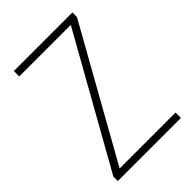

<svg xmlns="http://www.w3.org/2000/svg" viewBox="-209 -903 906 906"><g transform="rotate(-45 243.5 -450.0)"><path d="M454 -93H33V-123L397 -771H53V-807H444V-777L81 -129H454Z"/></g></svg>

Font: Noto Sans Telugu UI SemiCondensed ExtraLight
Style: Regular
Weight: 200
Width: 4
Designer: Jelle Bosma - Monotype Design Team
Foundry: Monotype Imaging Inc.
Version: Version 2.005; ttfautohint (v1.8.4.7-5d5b)